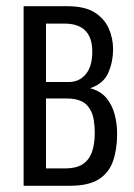

<svg xmlns="http://www.w3.org/2000/svg" viewBox="-20 -598 430 618"><path d="M56 0V-578H196Q253 -578 284.5 -558Q316 -538 330 -506.5Q344 -475 344 -439Q344 -400 329 -364.5Q314 -329 270 -314Q304 -305 322.5 -282.5Q341 -260 349 -230Q357 -200 357 -167Q357 -118 344 -80Q331 -42 298 -21Q265 0 204 0ZM128 -56H191Q225 -56 245.5 -69Q266 -82 275.5 -107.5Q285 -133 285 -170Q285 -216 273.5 -239.5Q262 -263 242.5 -272Q223 -281 196 -281H128ZM128 -334H201Q235 -334 256 -359Q277 -384 277 -432Q277 -477 254.5 -499.5Q232 -522 188 -522H128Z"/></svg>

Font: Oswald Light
Style: Regular
Weight: 300
Designer: Vernon Adams
Foundry: Vernon Adams
Version: Version 4.103;gftools[0.9.33.dev8+g029e19f]